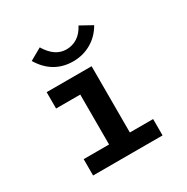

<svg xmlns="http://www.w3.org/2000/svg" viewBox="-155 -803 910 936"><g transform="rotate(-30 300.0 -335.5)"><path d="M105 0V-92H248V-373H112V-465H365V-92H496V0ZM409 -669 476 -632Q448 -583 402 -556.5Q356 -530 301 -530Q187 -530 125 -633L192 -671Q236 -597 301 -597Q334 -597 362 -614.5Q390 -632 409 -669Z"/></g></svg>

Font: Inconsolata Expanded Bold
Style: Regular
Weight: 700
Width: 7
Monospace: yes
Designer: Raph Levien, Cyreal, Brenton Simpson
Foundry: Raph Levien, Cyreal, Google
Version: Version 3.001; ttfautohint (v1.8.2.53-6de2)